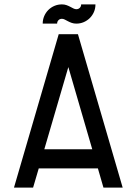

<svg xmlns="http://www.w3.org/2000/svg" viewBox="-20 -858 625 878"><path d="M541 0H453.1L427.7 -87.9H157.2L131.3 0H43.9L248.5 -701.7H336.4ZM182.6 -175.3H401.9L292.5 -551.3ZM416.5 -837.9Q416.5 -819.3 409.7 -803.5Q402.8 -787.6 390.9 -775.6Q378.9 -763.7 363 -756.8Q347.2 -750 329.1 -750Q317.4 -750 307.9 -753.4Q298.3 -756.8 290.5 -761Q282.7 -765.1 276.1 -768.6Q269.5 -772 263.2 -772Q253.4 -772 247.3 -765.6Q241.2 -759.3 241.2 -750H175.3Q175.3 -768.1 182.1 -784.2Q189 -800.3 200.9 -812.3Q212.9 -824.2 228.8 -831.1Q244.6 -837.9 263.2 -837.9Q274.9 -837.9 284.2 -834.5Q293.5 -831.1 301.3 -826.9Q309.1 -822.8 315.9 -819.3Q322.8 -815.9 329.1 -815.9Q338.4 -815.9 344.7 -822Q351.1 -828.1 351.1 -837.9Z"/></svg>

Font: Aeronef
Style: Regular
Weight: 400
Designer: Peter Wiegel - CAT-Fonts Germany
Foundry: CAT-Fonts, Peter Wiegel
Version: Version 0.002